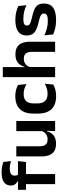

<svg xmlns="http://www.w3.org/2000/svg" viewBox="828 -1544 729 2426"><g transform="rotate(-90 1193.0 -331.5)"><path d="M228.5 -676.5Q267.5 -676.5 300.5 -670Q333.5 -663.5 359 -654L370.5 -558Q349 -564.5 325.8 -568.8Q302.5 -573 274.5 -573Q241 -573 221.8 -565.5Q202.5 -558 194.5 -544Q186.5 -530 186.5 -511V-509.5Q186.5 -496 190.5 -484Q194.5 -472 200 -462.5L116.5 -459.5V-473Q93.5 -484 77.5 -505.5Q61.5 -527 61.5 -559V-561.5Q61.5 -614.5 102.2 -645.5Q143 -676.5 228.5 -676.5ZM206 0H78.5V-433H206ZM358.5 -368H7.5V-469.5L131.5 -468.5L181.5 -469.5H369.5Z M429 -490.5H557V-195.5Q557 -165 565.2 -142.2Q573.5 -119.5 592.8 -107.2Q612 -95 644.5 -95Q674 -95 695.5 -105.5Q717 -116 731 -133.8Q745 -151.5 751.5 -173.5L771.5 -104H747.5Q739.5 -72 720.8 -45.8Q702 -19.5 669.8 -4Q637.5 11.5 589 11.5Q533 11.5 497.8 -10Q462.5 -31.5 445.8 -73.5Q429 -115.5 429 -177ZM748.5 -490.5H876.5V0H749L753.5 -119L748.5 -129.5Z M1193 12.5Q1079.5 12.5 1024.8 -47.5Q970 -107.5 970 -216V-276Q970 -384 1025 -443.5Q1080 -503 1193 -503Q1222.5 -503 1248.2 -498.2Q1274 -493.5 1295.2 -485.5Q1316.5 -477.5 1332.5 -468.5L1343 -361Q1318.5 -376.5 1288.2 -387Q1258 -397.5 1218.5 -397.5Q1156.5 -397.5 1127.8 -365.8Q1099 -334 1099 -273.5V-220.5Q1099 -160.5 1128.8 -128Q1158.5 -95.5 1220.5 -95.5Q1260 -95.5 1290.5 -105.8Q1321 -116 1347.5 -131L1337 -23Q1312.5 -9 1275.5 1.8Q1238.5 12.5 1193 12.5Z M1878.5 0H1750.5V-294.5Q1750.5 -325.5 1742.2 -348Q1734 -370.5 1715 -383Q1696 -395.5 1663 -395.5Q1634 -395.5 1612.5 -385Q1591 -374.5 1577.2 -356.8Q1563.5 -339 1557 -316.5L1531 -386.5H1561.5Q1570 -419 1588.5 -445Q1607 -471 1639 -486.2Q1671 -501.5 1718.5 -501.5Q1775 -501.5 1810 -480.2Q1845 -459 1861.8 -417Q1878.5 -375 1878.5 -313ZM1559 0H1431V-661H1558.5V-510L1556 -357.5L1559 -348Z M2153 12Q2094 12 2048.2 0.8Q2002.5 -10.5 1970.5 -24.5L1959 -135.5Q1997 -118 2042.8 -105Q2088.5 -92 2143.5 -92Q2191.5 -92 2213 -104.2Q2234.5 -116.5 2234.5 -141V-144Q2234.5 -160.5 2224.8 -171Q2215 -181.5 2190.5 -190.2Q2166 -199 2121.5 -209Q2060 -223.5 2024.2 -242.8Q1988.5 -262 1973 -290.2Q1957.5 -318.5 1957.5 -358V-362.5Q1957.5 -432 2007 -467.2Q2056.5 -502.5 2153.5 -502.5Q2211 -502.5 2255.2 -491.2Q2299.5 -480 2329 -464.5L2340.5 -362.5Q2305.5 -379 2262 -390.2Q2218.5 -401.5 2168.5 -401.5Q2136 -401.5 2117.2 -396.2Q2098.5 -391 2090.5 -381.5Q2082.5 -372 2082.5 -358.5V-356Q2082.5 -341 2091.2 -330Q2100 -319 2123.5 -310.2Q2147 -301.5 2189.5 -291.5Q2251.5 -278.5 2289 -261Q2326.5 -243.5 2343.5 -216.2Q2360.5 -189 2360.5 -145V-139Q2360.5 -63 2309 -25.5Q2257.5 12 2153 12Z"/></g></svg>

Font: Anek Devanagari Medium SemiBold
Style: Regular
Weight: 600
Version: Version 1.003